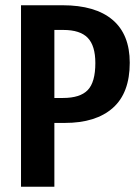

<svg xmlns="http://www.w3.org/2000/svg" viewBox="-20 -711 529 731"><path d="M474 -472Q474 -357 409.5 -300Q345 -243 227 -243H187V0H60V-691H218Q343 -691 408.5 -635.5Q474 -580 474 -472ZM343 -471Q343 -537 314 -567Q285 -597 221 -597H187V-338H220Q285 -338 314 -368Q343 -398 343 -471Z"/></svg>

Font: Fira Sans Extra Condensed Medium
Style: Regular
Weight: 500
Width: 1
Designer: Carrois Corporate & Edenspiekermann AG
Foundry: Carrois Corporate GbR & Edenspiekermann AG
Version: Version 4.203